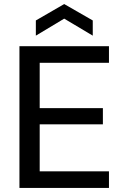

<svg xmlns="http://www.w3.org/2000/svg" viewBox="-20 -928 616 948"><path d="M76 0V-700H518V-618H176V-394H488V-314H176V-82H518V0ZM157 -752V-827L297 -908L438 -827V-752L297 -836Z"/></svg>

Font: DM Sans 9pt Medium
Style: Regular
Weight: 500
Version: Version 4.004;gftools[0.9.30]